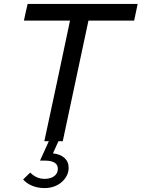

<svg xmlns="http://www.w3.org/2000/svg" viewBox="-20 -720 722 979"><path d="M102 -615Q111 -659 121 -700H682Q677 -678 673 -657.5Q669 -637 664 -615H431Q398 -460 365.5 -307.5Q333 -155 300 0H278Q270 16 264 31Q258 46 250 62Q287 66 308.5 85Q330 104 330 136Q330 157 320.5 175.5Q311 194 294.5 208.5Q278 223 255.5 231Q233 239 208 239Q172 239 143.5 227Q115 215 98 195Q107 186 116 177.5Q125 169 134 160Q149 175 167 183.5Q185 192 208 192Q238 192 256.5 178Q275 164 275 141Q275 119 257.5 109Q240 99 211 99H184L229 0H206Q239 -155 272 -307.5Q305 -460 337 -615Z"/></svg>

Font: Rosa Sans
Style: Italic
Weight: 400
Italic angle: -12°
Designer: Pentagram / MCKL
Foundry: Pentagram / MCKL
Version: Version 1.005;September 16, 2019;FontCreator 11.5.0.2425 64-